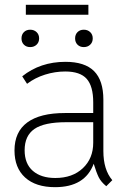

<svg xmlns="http://www.w3.org/2000/svg" viewBox="-20 -766 531 795"><path d="M368 -88Q332 9 208 9Q128 9 84 -31Q40 -71 40 -143Q40 -220 93 -259Q146 -298 249 -298H366V-342Q366 -409 339 -439.5Q312 -470 250 -470Q208 -470 166.5 -457Q125 -444 92 -419L72 -450Q147 -510 251 -510Q331 -510 369.5 -471.5Q408 -433 408 -353V-141Q408 -63 445 -20L420 5Q398 -13 388.5 -32.5Q379 -52 368 -88ZM366 -175V-260H254Q163 -260 122.5 -232Q82 -204 82 -144Q82 -88 116 -58.5Q150 -29 209 -29Q280 -29 323 -69.5Q366 -110 366 -175ZM69 -607Q69 -623 79 -633Q89 -643 105 -643Q121 -643 131.5 -633Q142 -623 142 -607Q142 -591 131.5 -581Q121 -571 105 -571Q89 -571 79 -581Q69 -591 69 -607ZM291 -607Q291 -623 301 -633Q311 -643 327 -643Q343 -643 353.5 -633Q364 -623 364 -607Q364 -591 353.5 -581Q343 -571 327 -571Q311 -571 301 -581Q291 -591 291 -607ZM87 -746H346V-705H87Z"/></svg>

Font: Bellota Text Light
Style: Regular
Weight: 300
Designer: Kemie Guaida
Foundry: Kemie Guaida
Version: Version 4.001